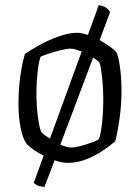

<svg xmlns="http://www.w3.org/2000/svg" viewBox="-20 -626 538 738"><path d="M427 -426Q434 -411 438.5 -385.5Q443 -360 445 -331.5Q447 -303 447 -278Q447 -223 439.5 -170Q432 -117 423 -83Q406 -68 377.5 -48.5Q349 -29 313.5 -14.5Q278 0 241 0Q217 0 190 -10L151 92Q137 92 126 87.5Q115 83 110 76L148 -28Q123 -40 105 -53.5Q87 -67 81 -75Q67 -95 59 -136Q51 -177 51 -225Q51 -283 58.5 -335.5Q66 -388 76 -419Q95 -432 129.5 -451.5Q164 -471 204 -485.5Q244 -500 278 -500Q286 -500 296.5 -497.5Q307 -495 318 -492Q330 -526 341 -555Q352 -584 359 -606Q378 -604 389.5 -595Q401 -586 403 -579L363 -472Q384 -460 401.5 -447.5Q419 -435 427 -426ZM120 -271Q120 -218 126 -174.5Q132 -131 139 -118Q148 -108 172 -93L294 -428Q283 -432 271.5 -435.5Q260 -439 251 -439Q238 -439 215 -433.5Q192 -428 169.5 -420.5Q147 -413 136 -408Q129 -389 124.5 -349Q120 -309 120 -271ZM360 -91Q368 -113 372.5 -154Q377 -195 377 -237Q377 -285 372.5 -328Q368 -371 362 -386Q356 -393 338 -405L212 -70Q223 -65 234.5 -62Q246 -59 255 -59Q268 -59 290.5 -65Q313 -71 333 -78.5Q353 -86 360 -91Z"/></svg>

Font: Texturina 72pt Light
Style: Regular
Weight: 300
Designer: Guillermo Torres Carreño
Foundry: Omnibus-Type
Version: Version 1.002; ttfautohint (v1.8.3)